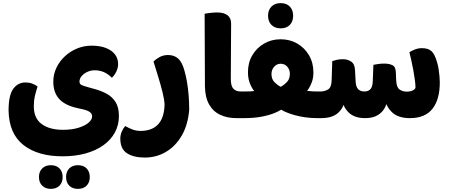

<svg xmlns="http://www.w3.org/2000/svg" viewBox="-20 -758 2884 1232"><path d="M35 -48Q35 -147 65 -188Q95 -229 144 -229Q167 -229 187 -221.5Q207 -214 221 -203Q209 -165 203 -139Q197 -113 197 -76Q197 1 247.5 38Q298 75 384 75Q441 75 483 62Q525 49 548 29.5Q571 10 571 -11Q571 -28 557 -38.5Q543 -49 514 -56L474 -65Q395 -83 358.5 -124.5Q322 -166 322 -234Q322 -281 342 -323Q362 -365 396.5 -397Q431 -429 475 -447Q519 -465 567 -465Q622 -465 660 -450Q698 -435 718 -408.5Q738 -382 738 -347Q738 -323 726.5 -299Q715 -275 698 -259Q673 -284 646 -295.5Q619 -307 587 -307Q563 -307 541 -297Q519 -287 504.5 -270.5Q490 -254 490 -234Q490 -218 505.5 -211.5Q521 -205 540 -200L593 -185Q633 -174 667 -155Q701 -136 722 -102.5Q743 -69 743 -13Q743 44 717.5 91.5Q692 139 644 173.5Q596 208 529.5 226.5Q463 245 381 245Q223 245 130.5 172.5Q38 100 35 -48ZM306 454Q272 454 251 433.5Q230 413 230 378Q230 343 251 322.5Q272 302 306 302Q341 302 361.5 322.5Q382 343 382 378Q382 413 361.5 433.5Q341 454 306 454ZM480 454Q445 454 424.5 433.5Q404 413 404 378Q404 343 424.5 322.5Q445 302 480 302Q515 302 535.5 322.5Q556 343 556 378Q556 413 535.5 433.5Q515 454 480 454Z M1194 -53Q1186 43 1146.5 111.5Q1107 180 1045 216.5Q983 253 909 253Q838 253 795 225.5Q752 198 752 131Q752 108 761.5 86Q771 64 784 51Q808 65 832 73.5Q856 82 881 82Q956 82 995 39.5Q1034 -3 1036 -88Q1034 -123 1022 -170Q1010 -217 994.5 -267.5Q979 -318 965 -363Q979 -378 1003.5 -391.5Q1028 -405 1058 -405Q1098 -405 1123.5 -382Q1149 -359 1164 -303Q1174 -268 1180.5 -228.5Q1187 -189 1190.5 -145.5Q1194 -102 1194 -53Z M1463 -607 1461 -252Q1461 -206 1477.5 -188.5Q1494 -171 1525 -171H1541V0H1497Q1438 0 1392.5 -21.5Q1347 -43 1321.5 -88.5Q1296 -134 1295 -205L1293 -670Q1305 -672 1327.5 -675Q1350 -678 1374 -678Q1417 -678 1440 -660Q1463 -642 1463 -607ZM1541 0V-171Q1551 -155 1556 -134Q1561 -113 1561 -86Q1561 -59 1556 -37Q1551 -15 1541 0Z M2015 0Q1940 0 1869.5 -19.5Q1799 -39 1757 -72H1808Q1783 -50 1744.5 -34Q1706 -18 1656.5 -9Q1607 0 1547 0H1525V-171H1551Q1573 -171 1591 -172Q1609 -173 1625 -175Q1641 -177 1655 -181L1624 -162Q1606 -174 1588.5 -211Q1571 -248 1571 -294Q1571 -356 1599 -403.5Q1627 -451 1674.5 -478.5Q1722 -506 1781 -506Q1840 -506 1887.5 -478.5Q1935 -451 1963 -403Q1991 -355 1991 -294Q1991 -259 1981.5 -232.5Q1972 -206 1960.5 -189Q1949 -172 1942 -164L1923 -181Q1937 -177 1961 -174Q1985 -171 2019 -171H2043V0ZM1781 -201Q1801 -211 1820.5 -231Q1840 -251 1840 -284Q1840 -311 1823.5 -330Q1807 -349 1781 -349Q1756 -349 1739 -329.5Q1722 -310 1722 -283Q1722 -250 1741.5 -230.5Q1761 -211 1781 -201ZM2043 0V-171Q2053 -155 2058 -134Q2063 -113 2063 -86Q2063 -59 2058 -37Q2053 -15 2043 0ZM1781 -576Q1744 -576 1722 -598Q1700 -620 1700 -657Q1700 -694 1722 -716Q1744 -738 1781 -738Q1818 -738 1839.5 -716Q1861 -694 1861 -657Q1861 -620 1839.5 -598Q1818 -576 1781 -576Z M2447 -350Q2476 -350 2497.5 -340Q2519 -330 2520 -294L2522 -244Q2524 -198 2543.5 -184Q2563 -170 2591 -170Q2614 -170 2630 -178.5Q2646 -187 2646 -197Q2646 -216 2642 -245.5Q2638 -275 2632 -308.5Q2626 -342 2619 -372Q2612 -402 2607 -423Q2619 -431 2641 -440Q2663 -449 2687 -449Q2727 -449 2748.5 -430Q2770 -411 2785 -357Q2791 -337 2794.5 -314Q2798 -291 2800 -269Q2802 -247 2802 -229Q2802 -120 2755 -60Q2708 0 2610 0Q2533 0 2493.5 -39.5Q2454 -79 2445 -140H2467Q2467 -104 2452 -72Q2437 -40 2405.5 -20Q2374 0 2322 0Q2251 0 2213.5 -40Q2176 -80 2174 -135L2192 -134Q2194 -80 2156 -40Q2118 0 2041 0H2027V-171H2038Q2063 -171 2085 -184Q2107 -197 2108 -243L2112 -366Q2127 -371 2143 -374.5Q2159 -378 2181 -378Q2210 -378 2233 -363Q2256 -348 2258 -308L2262 -234Q2264 -200 2278.5 -185.5Q2293 -171 2318 -171Q2343 -171 2357 -186Q2371 -201 2372 -239L2376 -342Q2391 -345 2408 -347.5Q2425 -350 2447 -350Z"/></svg>

Font: Baloo Bhaijaan 2 ExtraBold
Style: Regular
Weight: 800
Designer: Sanskriti Dholi, Noopur Datye and Ek Type
Foundry: Ek Type
Version: Version 1.701